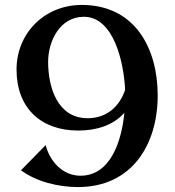

<svg xmlns="http://www.w3.org/2000/svg" viewBox="-20 -736 709 778"><path d="M619 -349C619 -539 528 -716 311 -716C162 -716 47 -603 47 -454C47 -299 145 -207 297 -207C371 -207 439 -228 484 -279C473 -166 429 -24 306 -24C234 -24 182 -82 165 -148L65 -46C129 1 217 22 296 22C516 22 619 -152 619 -349ZM335 -257C212 -257 175 -384 175 -485C175 -570 223 -668 320 -668C441 -668 482 -483 487 -372C465 -306 414 -257 335 -257Z"/></svg>

Font: Original Surfer
Style: Regular
Weight: 400
Designer: Astigmatic (AOETI)
Foundry: Astigmatic (AOETI)
Version: Version 1.001